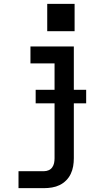

<svg xmlns="http://www.w3.org/2000/svg" viewBox="-20 -761 540 996"><path d="M76 215V127H209Q221 127 232.5 122Q244 117 251 107Q258 97 260.5 85Q263 73 263 60V-432H138V-520H363V60Q363 81 359.5 101.5Q356 122 347 141Q338 160 323 175Q308 190 289.5 199Q271 208 250 211.5Q229 215 209 215ZM225 -599V-741H367V-599ZM427 -225H165V-295H427Z"/></svg>

Font: Iosevka SS04 Semibold
Style: Regular
Weight: 600
Monospace: yes
Designer: Belleve Invis
Foundry: Belleve Invis
Version: Version 19.0.0; ttfautohint (v1.8.4)